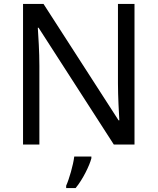

<svg xmlns="http://www.w3.org/2000/svg" viewBox="-20 -734 800 975"><path d="M663 0V-714H579V-311C579 -246 584 -155 586 -123H582L201 -714H97V0H180V-399C180 -472 175 -546 172 -593H176L558 0ZM444 70V61H357C352 104 331 176 316 209V221H364C400 178 435 106 444 70Z"/></svg>

Font: Noto Sans Miao
Style: Regular
Weight: 400
Designer: Monotype Design Team
Foundry: Monotype Imaging Inc.
Version: Version 2.003